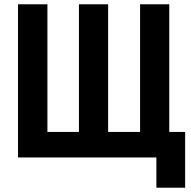

<svg xmlns="http://www.w3.org/2000/svg" viewBox="-20 -734 890 895"><path d="M709 141V0H64V-714H201V-119H348V-714H484V-119H633V-714H769V-119H843V141Z"/></svg>

Font: Noto Sans ExtraCondensed
Style: Bold
Weight: 700
Width: 2
Designer: Monotype Design Team
Foundry: Monotype Imaging Inc.
Version: Version 2.013; ttfautohint (v1.8.4.7-5d5b)